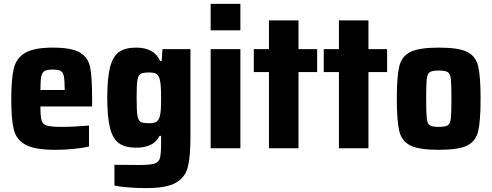

<svg xmlns="http://www.w3.org/2000/svg" viewBox="-20 -763 2532 988"><path d="M454 -215H188Q188 -163 194 -143Q200 -123 221.5 -116.5Q243 -110 300 -110Q356 -110 438 -117V-9Q410 -2 361 3Q312 8 265 8Q160 8 112 -18Q64 -44 51 -96Q38 -148 38 -254Q38 -358 51 -411Q64 -464 109.5 -491Q155 -518 252 -518Q349 -518 391.5 -492.5Q434 -467 444 -416.5Q454 -366 454 -254ZM188 -300H313Q313 -350 308.5 -371Q304 -392 291.5 -398.5Q279 -405 251 -405Q222 -405 209.5 -398Q197 -391 192.5 -370Q188 -349 188 -300Z M569 192V85Q612 86 694 86Q752 86 774.5 79Q797 72 803 50.5Q809 29 809 -27V-64H801Q784 -31 754 -17Q724 -3 680 -3Q624 -3 592 -26Q560 -49 546 -104.5Q532 -160 532 -260Q532 -362 546.5 -417.5Q561 -473 592.5 -495.5Q624 -518 680 -518Q774 -518 804 -449H812L816 -510H960V-59Q960 44 946.5 97Q933 150 884.5 177.5Q836 205 732 205Q688 205 642 201.5Q596 198 569 192ZM801 -160Q806 -175 807.5 -197.5Q809 -220 809 -260Q809 -331 802 -354Q797 -375 784.5 -382.5Q772 -390 747 -390Q715 -390 703 -383Q691 -376 687 -350.5Q683 -325 683 -260Q683 -194 687 -169Q691 -144 703 -136.5Q715 -129 747 -129Q771 -129 783 -135.5Q795 -142 801 -160Z M1064 -607V-743H1217V-607ZM1064 0V-510H1217V0Z M1364 0V-392H1286V-510H1364V-658H1516V-510H1612V-392H1516V0Z M1724 0V-392H1646V-510H1724V-658H1876V-510H1972V-392H1876V0Z M2022 -255Q2022 -370 2034.5 -421.5Q2047 -473 2091.5 -495.5Q2136 -518 2238 -518Q2340 -518 2384 -496Q2428 -474 2440.5 -422.5Q2453 -371 2453 -255Q2453 -139 2440.5 -87.5Q2428 -36 2384 -14Q2340 8 2238 8Q2136 8 2091.5 -14.5Q2047 -37 2034.5 -88.5Q2022 -140 2022 -255ZM2303 -255Q2303 -330 2300 -356.5Q2297 -383 2284.5 -391.5Q2272 -400 2238 -400Q2204 -400 2191.5 -391.5Q2179 -383 2176 -356.5Q2173 -330 2173 -255Q2173 -180 2176 -153.5Q2179 -127 2191.5 -118.5Q2204 -110 2238 -110Q2272 -110 2284.5 -118.5Q2297 -127 2300 -153.5Q2303 -180 2303 -255Z"/></svg>

Font: Saira Semi Condensed
Style: Bold
Weight: 700
Width: 4
Designer: Hector Gatti with collaboration of the Omnibus-Type team
Foundry: Omnibus-Type
Version: Version 1.001; ttfautohint (v1.8)